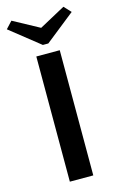

<svg xmlns="http://www.w3.org/2000/svg" viewBox="-165 -910 596 963"><g transform="rotate(-15 133.5 -428.0)"><path d="M301.7 -820 268.3 -855.8 133.3 -782.5 -1.7 -855.8 -35 -820 119.2 -697.5H147.5ZM72.5 0H194.2V-650H72.5Z"/></g></svg>

Font: Boon SemiBold
Style: Regular
Weight: 600
Designer: Sungsit Sawaiwan
Foundry: FontUni
Version: Version 2.0